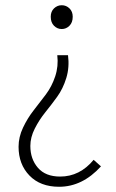

<svg xmlns="http://www.w3.org/2000/svg" viewBox="-20 -512 442 734"><path d="M206 202Q134 202 92.5 159Q51 116 51 49Q51 12 68 -24Q85 -60 108.5 -90Q132 -120 155 -150.5Q178 -181 191 -220Q204 -259 199 -301H240Q246 -255 233.5 -214Q221 -173 198.5 -142Q176 -111 153 -82.5Q130 -54 113 -20.5Q96 13 96 46Q96 96 125 129.5Q154 163 210 163Q285 163 338 99L366 124Q295 202 206 202ZM174 -448Q174 -468 186.5 -480Q199 -492 216 -492Q233 -492 245.5 -480Q258 -468 258 -448Q258 -426 245.5 -413.5Q233 -401 216 -401Q199 -401 186.5 -413.5Q174 -426 174 -448Z"/></svg>

Font: Toshiba Sans Light
Style: Regular
Weight: 300
Designer: Paul D. Hunt
Foundry: Toshiba Corporation
Version: Version 2.020;PS 2.0;hotconv 1.0.86;makeotf.lib2.5.63406